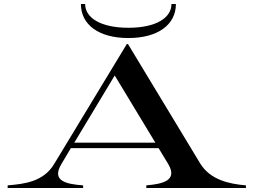

<svg xmlns="http://www.w3.org/2000/svg" viewBox="-20 -934 1260 954"><path d="M18 -13V0H393V-13C311 -19 235 -34 284 -117L332 -198H768L817 -117C863 -37 789 -20 707 -13V0H1202V-13C1119 -20 1024 -40 974 -123L616 -715H610L249 -119C196 -31 102 -20 18 -13ZM349 -225 550 -559 752 -225ZM403 -914H382C382 -811 471 -745 618 -745C764 -745 854 -811 854 -914H832C832 -847 758 -796 618 -796C478 -796 403 -847 403 -914Z"/></svg>

Font: Sprat Extended Medium
Style: Regular
Weight: 500
Width: 9
Designer: Ethan Nakache
Foundry: Collletttivo
Version: Version 2.000;Glyphs 3.2 (3217)